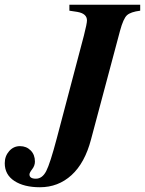

<svg xmlns="http://www.w3.org/2000/svg" viewBox="-28 -689 610 808"><path d="M562 -669V-644Q522 -639 506.5 -625Q491 -611 477 -559L355 -102Q329 -3 273 48Q217 99 140 99Q73 99 32.5 72.5Q-8 46 -8 -2Q-8 -32 10.5 -53Q29 -74 56 -74Q83 -74 101 -56Q119 -38 119 -9Q119 8 107.5 23Q96 38 96 45Q96 63 123 63Q150 63 166.5 31Q183 -1 211 -107L325 -539Q338 -590 338 -603Q338 -632 297 -639L264 -644V-669Z"/></svg>

Font: STIX
Style: Bold Italic
Weight: 700
Italic angle: -16.33°
Designer: MicroPress Inc., with final additions and corrections provided by Coen Hoffman, Elsevier (retired)
Version: Version 1.1.1